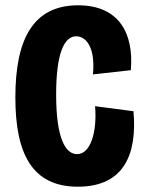

<svg xmlns="http://www.w3.org/2000/svg" viewBox="-20 -691 551 725"><path d="M274 14C452 14 498 -114 484 -271L339 -290C347 -195 323 -109 271 -109C229 -109 192 -164 192 -334C192 -489 222 -554 268 -554C302 -554 341 -517 331 -410L474 -426C486 -564 430 -671 275 -671C103 -671 38 -540 38 -323C38 -111 101 14 274 14Z"/></svg>

Font: Bricolage Grotesque 10pt Condensed ExtraBold
Style: Regular
Weight: 800
Width: 3
Designer: Mathieu Triay
Foundry: Atelier Triay
Version: Version 1.000;gftools[0.9.29]